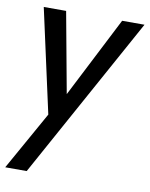

<svg xmlns="http://www.w3.org/2000/svg" viewBox="-96 -551 666 854"><g transform="rotate(10 237.0 -124.0)"><path d="M135 -22 32 -490H133L200 -126L386 -490H487L84 242H-13Z"/></g></svg>

Font: Cabin
Style: Italic
Weight: 400
Italic angle: -7°
Designer: Pablo Impallari
Foundry: Pablo Impallari. http://www.impallari.com Igino Marini. http://www.ikern.com
Version: Version 2.200